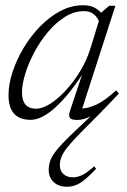

<svg xmlns="http://www.w3.org/2000/svg" viewBox="-20 -448 486 733"><path d="M434 -91Q419.5 -76 401.2 -56.5Q383 -37 361.5 -15.5L287.5 59Q255 92 238 113.5Q221 135 214.8 150.8Q208.5 166.5 208.5 182.5Q208.5 205.5 222.8 217.2Q237 229 257.5 229Q275.5 229 293.5 220.5Q311.5 212 339.5 187L347 196.5Q311.5 234 287.5 249.5Q263.5 265 236.5 265Q204 265 185 247.2Q166 229.5 166 200Q166 181.5 172.5 164Q179 146.5 197.2 124Q215.5 101.5 250.5 67.5L325.5 -3.5Q298 10 274.5 10Q252 10 246.5 1.2Q241 -7.5 248 -27L293 -162Q240.5 -82 189.5 -36.2Q138.5 9.5 97 9.5Q12.5 9.5 12.5 -85Q12.5 -126 27.8 -172.8Q43 -219.5 70 -264.8Q97 -310 133 -347Q169 -384 210.8 -406Q252.5 -428 297 -428Q321.5 -428 338 -420.2Q354.5 -412.5 366.5 -398.5L367 -400.5L397 -426H420.5L294 -34Q317.5 -34.5 349.2 -49.2Q381 -64 423 -103ZM64 -95.5Q64 -33 118 -33Q142 -33 172 -52Q202 -71 232.2 -104Q262.5 -137 287.5 -178.8Q312.5 -220.5 326 -265.5L357.5 -368Q349.5 -385 336 -395.2Q322.5 -405.5 300 -405.5Q263 -405.5 228 -383.5Q193 -361.5 163.2 -326Q133.5 -290.5 111.2 -248.8Q89 -207 76.5 -166.5Q64 -126 64 -95.5Z"/></svg>

Font: Newsreader Text Light
Style: Italic
Weight: 300
Italic angle: -17°
Designer: Hugues Gentile
Foundry: Production Type
Version: Version 1.001